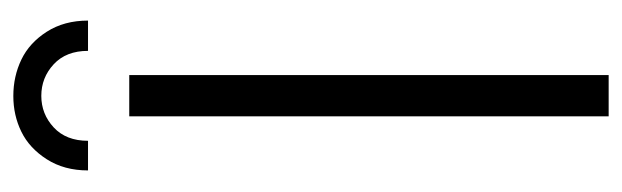

<svg xmlns="http://www.w3.org/2000/svg" viewBox="-346 -596 942 291"><g transform="rotate(-90 125.5 -451.0)"><path d="M12.2 -789.1Q12.2 -825.2 29.1 -851.6Q45.9 -877.9 70.8 -890.1Q95.7 -902.3 125 -902.3Q154.8 -902.3 180.2 -890.1Q205.6 -877.9 222.4 -851.6Q239.3 -825.2 239.3 -789.1H193.4Q193.4 -822.3 173.1 -841.1Q152.8 -859.9 125.2 -859.9Q97.7 -859.9 77.4 -841.1Q57.1 -822.3 57.1 -789.1ZM94.2 0V-726.6H156.7V0Z"/></g></svg>

Font: Oxygen Light
Style: Regular
Weight: 300
Designer: vernon adams
Foundry: Vernon Adams
Version: Version Release 0.2.3 webfont; ttfautohint (v0.93.3-1d66) -l